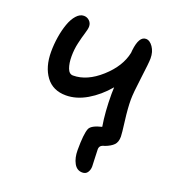

<svg xmlns="http://www.w3.org/2000/svg" viewBox="-121 -578 774 844"><g transform="rotate(20 266.5 -156.0)"><path d="M172.9 -125Q111.8 -125 79.3 -168.9Q46.9 -212.9 46.9 -283.2Q46.9 -318.4 52.5 -353Q58.1 -387.7 68.4 -416.5Q78.6 -445.3 94.5 -463.1Q110.4 -481 128.9 -481Q144 -481 155 -470.5Q166 -460 166 -443.8Q166 -432.6 159.2 -410.9Q152.3 -389.2 145.3 -358.6Q138.2 -328.1 138.2 -294.9Q138.2 -263.2 146.5 -240.5Q154.8 -217.8 172.9 -217.8Q237.8 -217.8 301.5 -274.9Q365.2 -332 378.9 -398.9Q378.9 -400.9 379.4 -405Q379.9 -409.2 379.9 -411.1Q387.7 -479 419.9 -479Q438 -479 452.9 -457.5Q467.8 -436 467.8 -404.8Q467.8 -384.8 458 -310.3Q448.2 -235.8 448.2 -205.1Q448.2 -164.6 455.6 -107.7Q462.9 -50.8 462.9 -37.1Q462.9 -11.7 450 1.7Q437 15.1 411.1 24.9Q396.5 28.3 391.4 34.4Q386.2 40.5 386.2 49.8Q386.2 63.5 387.7 91.3Q389.2 119.1 389.2 128.9Q389.2 144.5 381.3 156.7Q373.5 168.9 356.9 168.9Q331.5 168.9 317.9 144.3Q304.2 119.6 304.2 83Q304.2 6.8 314.9 -19Q323.7 -38.6 371.1 -49.8Q359.9 -115.7 359.9 -200.2Q359.9 -219.7 360.8 -231Q319.8 -182.6 270.8 -153.8Q221.7 -125 172.9 -125Z"/></g></svg>

Font: Shantell Sans Bouncy
Style: Regular
Weight: 400
Designer: Stephen Nixon, Anya Danilova, Shantell Martin
Foundry: Arrow Type
Version: Version 1.006;[9816181b4]